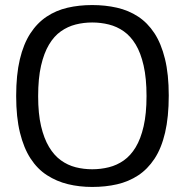

<svg xmlns="http://www.w3.org/2000/svg" viewBox="-20 -730 732 760"><path d="M345 -60Q379 -60 411 -68Q443 -76 470 -95Q497 -114 517 -147Q537 -180 548.5 -230Q560 -280 560 -350Q560 -420 548.5 -470.5Q537 -521 517 -554Q497 -587 470 -606Q443 -625 411 -633Q379 -641 345 -641Q311 -641 279.5 -633Q248 -625 221 -606Q194 -587 174 -553.5Q154 -520 142.5 -470Q131 -420 131 -349Q131 -280 142.5 -231Q154 -182 174 -148.5Q194 -115 221 -95.5Q248 -76 279.5 -68Q311 -60 345 -60ZM345 10Q294 10 249 -1Q204 -12 166 -36.5Q128 -61 101 -102.5Q74 -144 59 -205Q44 -266 44 -350Q44 -434 58.5 -495Q73 -556 100 -597.5Q127 -639 164.5 -664Q202 -689 247.5 -699.5Q293 -710 345 -710Q397 -710 443 -699.5Q489 -689 526.5 -664.5Q564 -640 591 -599Q618 -558 633 -497Q648 -436 648 -352Q648 -267 633.5 -205Q619 -143 591.5 -101.5Q564 -60 526.5 -35.5Q489 -11 443.5 -0.5Q398 10 345 10Z"/></svg>

Font: Georama ExtraCondensed Thin
Style: Regular
Weight: 400
Version: Version 1.001